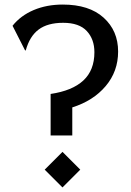

<svg xmlns="http://www.w3.org/2000/svg" viewBox="-20 -808 573 842"><path d="M255 -788Q371 -788 434.5 -730.5Q498 -673 498 -582Q498 -495 443.5 -430.5Q389 -366 297 -337V-214H202V-396Q297 -410 345.5 -455Q394 -500 394 -579Q394 -636 360.5 -672Q327 -708 257 -708Q189 -708 149.5 -678.5Q110 -649 93 -587H90L35 -695Q71 -740 128 -764Q185 -788 255 -788ZM254 -142 332 -64 254 14 176 -64Z"/></svg>

Font: Faculty Glyphic
Style: Regular
Weight: 400
Designer: Koto Studio, Dylan Young
Foundry: Koto Studio
Version: Version 1.004; ttfautohint (v1.8.4.7-5d5b)